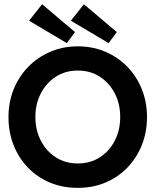

<svg xmlns="http://www.w3.org/2000/svg" viewBox="-20 -896 774 928"><path d="M151 -330.5Q151 -267.5 177.2 -216.5Q203.5 -165.5 249.5 -135.8Q295.5 -106 356 -106Q416.5 -106 462.8 -135.8Q509 -165.5 535 -216.5Q561 -267.5 561 -330.5Q561 -393.5 535 -444.2Q509 -495 462.8 -525Q416.5 -555 356 -555Q295.5 -555 249.5 -525Q203.5 -495 177.2 -444.2Q151 -393.5 151 -330.5ZM21 -330.5Q21 -402.5 46.2 -464.8Q71.5 -527 117 -573.5Q162.5 -620 223.8 -646Q285 -672 356 -672Q428 -672 489 -646Q550 -620 595.2 -573.5Q640.5 -527 665.5 -464.8Q690.5 -402.5 690.5 -330.5Q690.5 -258 666 -195.8Q641.5 -133.5 596.5 -86.8Q551.5 -40 490.5 -14Q429.5 12 356 12Q281.5 12 220.2 -14Q159 -40 114.2 -86.8Q69.5 -133.5 45.2 -195.8Q21 -258 21 -330.5ZM505 -687.5 322.5 -796 385.5 -875.5 544.5 -741ZM303 -687.5 120.5 -796 183.5 -875.5 342.5 -741Z"/></svg>

Font: League Spartan Thin SemiBold
Style: Regular
Weight: 600
Version: Version 2.002